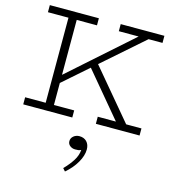

<svg xmlns="http://www.w3.org/2000/svg" viewBox="-145 -803 1147 1282"><g transform="rotate(15 428.0 -162.5)"><path d="M206 -173V-229L684 -653H753ZM39 0V-49H378V0ZM181 -28V-659H238V-28ZM39 -637V-686H378V-637ZM541 0V-49H843V0ZM684 -28 391 -378 435 -409 755 -28ZM529 -637V-686H831V-637ZM527 182Q527 224 499 272.5Q471 321 424 361L407 342Q443 305 466 269Q489 233 492 194Q481 199 473 200Q465 201 451 201Q431 201 415.5 189Q400 177 400 157Q400 136 417 122Q434 108 457 108Q489 108 508 128Q527 148 527 182Z"/></g></svg>

Font: BioRhyme Light
Style: Regular
Weight: 300
Designer: Aoife Mooney
Foundry: Aoife Mooney Type
Version: Version 1.600;gftools[0.9.33]